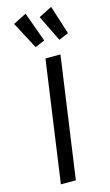

<svg xmlns="http://www.w3.org/2000/svg" viewBox="-142 -1002 602 1052"><g transform="rotate(-15 158.5 -476.5)"><path d="M150 0H65L162 -688H247ZM181 -785 126 -762 45 -915 120 -953ZM317 -790 262 -767 190 -915 265 -953Z"/></g></svg>

Font: FiraGO Book
Style: Italic
Weight: 350
Italic angle: -8°
Designer: bBox Type GmbH
Foundry: bBox Type GmbH
Version: Version 1.001